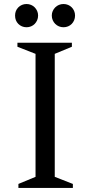

<svg xmlns="http://www.w3.org/2000/svg" viewBox="-20 -932 447 952"><path d="M251.5 -665V-55.2L341.3 -20V0H71.3V-20L156.2 -55.2V-665L66.4 -700.2V-720.2H336.4V-700.2ZM54.7 -855Q54.7 -867.2 58.8 -877.4Q63 -887.7 70.8 -895.5Q78.6 -903.3 88.9 -907.7Q99.1 -912.1 111.8 -912.1Q123.5 -912.1 134 -907.7Q144.5 -903.3 152.1 -895.5Q159.7 -887.7 164.3 -877.4Q168.9 -867.2 168.9 -855Q168.9 -842.3 164.3 -831.8Q159.7 -821.3 152.1 -813.5Q144.5 -805.7 134 -801.3Q123.5 -796.9 111.8 -796.9Q99.1 -796.9 88.9 -801.3Q78.6 -805.7 70.8 -813.5Q63 -821.3 58.8 -831.8Q54.7 -842.3 54.7 -855ZM236.8 -855Q236.8 -867.2 241.5 -877.4Q246.1 -887.7 253.9 -895.5Q261.7 -903.3 272.2 -907.7Q282.7 -912.1 294.9 -912.1Q307.1 -912.1 317.6 -907.7Q328.1 -903.3 335.7 -895.5Q343.3 -887.7 347.7 -877.4Q352.1 -867.2 352.1 -855Q352.1 -842.3 347.7 -831.8Q343.3 -821.3 335.7 -813.5Q328.1 -805.7 317.6 -801.3Q307.1 -796.9 294.9 -796.9Q282.7 -796.9 272.2 -801.3Q261.7 -805.7 253.9 -813.5Q246.1 -821.3 241.5 -831.8Q236.8 -842.3 236.8 -855Z"/></svg>

Font: Amethysta
Style: Regular
Weight: 400
Designer: Konstantin Vinogradov, Alexei Vanyashin
Foundry: Cyreal (www.cyreal.org)
Version: Version 1.002